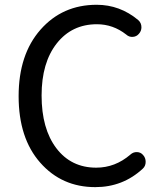

<svg xmlns="http://www.w3.org/2000/svg" viewBox="-20 -767 678 800"><path d="M377 12.7Q237.3 12.7 147.5 -89.4Q57.6 -191.4 57.6 -366.2Q57.6 -540 148.9 -643.6Q240.2 -747.1 382.8 -747.1Q479.5 -747.1 555.7 -683.6Q569.3 -671.9 569.3 -653.3Q569.3 -637.7 558.6 -626Q548.8 -614.3 533.2 -613.3Q517.6 -612.3 505.9 -623Q451.2 -666 383.8 -666Q279.3 -666 216.3 -585.9Q153.3 -505.9 153.3 -369.1Q153.3 -230.5 214.8 -149.4Q276.4 -68.4 380.9 -68.4Q460 -68.4 523.4 -123Q535.2 -133.8 550.8 -133.3Q566.4 -132.8 576.2 -121.1Q586.9 -109.4 586.9 -92.8Q586.9 -75.2 575.2 -64.5Q492.2 12.7 377 12.7Z"/></svg>

Font: Gen Jyuu GothicX Regular
Style: Regular
Weight: 400
Designer: [Source Han Sans]
Ryoko NISHIZUKA  (kana & ideographs); Paul D. Hunt (Latin, Greek & Cyrillic); Wenlong ZHANG  (bopomofo
Version: Version 1.002.20150607